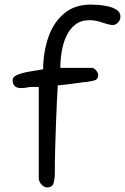

<svg xmlns="http://www.w3.org/2000/svg" viewBox="-20 -777 545 837"><path d="M186 40Q173 40 161 27.5Q149 15 149 -1V-398H121Q109 -398 97 -395.5Q85 -393 72 -393Q35 -393 35 -428Q35 -442 55 -450.5Q75 -459 106 -464.5Q137 -470 168 -475Q169 -554 192 -618Q215 -682 261 -719.5Q307 -757 376 -757Q388 -757 409 -755.5Q430 -754 452 -749Q474 -744 489.5 -733.5Q505 -723 505 -705Q505 -689 494 -678.5Q483 -668 473 -668Q462 -668 451.5 -671Q441 -674 428 -678Q414 -683 400 -686Q386 -689 370 -689Q333 -689 308.5 -670Q284 -651 269.5 -620Q255 -589 249 -552.5Q243 -516 243 -481H382Q389 -481 398.5 -470.5Q408 -460 408 -449Q408 -430 388.5 -425.5Q369 -421 352 -419Q345 -419 328.5 -416.5Q312 -414 292 -411.5Q272 -409 255.5 -407Q239 -405 232 -405Q230 -378 228 -334.5Q226 -291 224 -237.5Q222 -184 220.5 -128Q219 -72 219 -19Q219 0 214 20Q209 40 186 40Z"/></svg>

Font: Fuzzy Bubbles
Style: Regular
Weight: 400
Designer: Robert E. Leuschke
Foundry: Robert E. Leuschke
Version: Version 1.010; ttfautohint (v1.8.3)